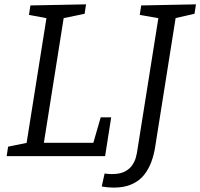

<svg xmlns="http://www.w3.org/2000/svg" viewBox="-20 -718 921 883"><path d="M443.2 -178.5H491.4L463.4 0H10.6L17.3 -43.5L114.6 -63.2L100.5 -49.2L195.5 -646.5L205.9 -632.2L113.2 -649.5L119.9 -693L375.8 -698L369.1 -654.5L262.2 -632.5L274.8 -647.2L178.6 -41.2L168.9 -61.2H421.3L404.9 -46.2ZM629.4 -693 881.2 -698 874.5 -654.5 776.9 -632.5 789.6 -647.2 693.6 -42.2Q688.3 -7.7 676.3 25.7Q664.2 59 642.9 86.1Q621.5 113.1 587.1 128.9Q552.7 144.8 503 144.8Q476.7 144.8 447.9 139.8L461 79.9Q469 81.2 477.3 81.9Q485.7 82.5 495 82.5Q531.7 82.5 553.5 71.2Q575.3 59.9 587.3 42.9Q599.3 25.9 604.5 7.1Q609.6 -11.8 611.6 -26.4L710.3 -647.2L720.9 -632.2L622.7 -649.5Z"/></svg>

Font: Bitter Thin
Style: Italic
Weight: 100
Italic angle: -9°
Designer: Sol Matas, and Bitter project Authors
Foundry: Sol Matas
Version: Version 2.002